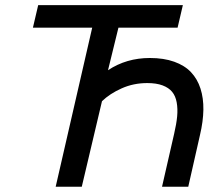

<svg xmlns="http://www.w3.org/2000/svg" viewBox="-20 -709 845 729"><path d="M191.4 0 330.1 -604H105L125 -689.5H674.3L654.3 -604H429.7L390.1 -442.4Q460 -488.8 548.8 -488.8Q602.1 -488.8 641.6 -474.6Q681.2 -460.4 705.3 -434.8Q729.5 -409.2 741.2 -372.8Q752.9 -336.4 752.2 -292.2Q751.5 -248 739.3 -196.3L694.8 0H595.2L641.1 -200.7Q649.9 -238.3 652.6 -266.8Q655.3 -295.4 650.9 -320.1Q646.5 -344.7 633.5 -360.4Q620.6 -376 597.2 -384.8Q573.7 -393.6 539.1 -393.6Q486.8 -393.6 441.9 -373.5Q397 -353.5 367.2 -324.7L290.5 0Z"/></svg>

Font: HK Grotesk Medium Italic
Style: Regular
Weight: 500
Italic angle: -13°
Designer: Alfredo Marco Pradil and Stefan Peev
Foundry: Hanken Design Co.
Version: Version 1.000;PS 001.000;hotconv 1.0.88;makeotf.lib2.5.64775